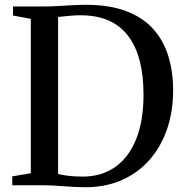

<svg xmlns="http://www.w3.org/2000/svg" viewBox="-20 -770 766 798"><path d="M327.5 8Q308 8 285.8 6.8Q263.5 5.5 241.2 3.8Q219 2 198.5 1Q178 0 162 0H31V-37L108 -50V-691.5L34 -705.5V-743H160Q188.5 -743 218.2 -744.8Q248 -746.5 278 -748.2Q308 -750 337.5 -750Q434.5 -750 503.2 -724.2Q572 -698.5 615.2 -651.2Q658.5 -604 679 -538.8Q699.5 -473.5 699.5 -394.5Q699.5 -304 673 -229.5Q646.5 -155 597.5 -101.2Q548.5 -47.5 480.2 -19Q412 9.5 327.5 8ZM327.5 -36Q403.5 -37 459.2 -76.2Q515 -115.5 545.8 -191.5Q576.5 -267.5 576.5 -377Q576.5 -456.5 560.5 -517.8Q544.5 -579 512.2 -621.2Q480 -663.5 430.8 -685Q381.5 -706.5 314.5 -706.5Q295 -706.5 276.8 -705Q258.5 -703.5 244.2 -701.8Q230 -700 221.5 -699.5V-47Q237.5 -43 255.2 -40.5Q273 -38 291.5 -37Q310 -36 327.5 -36Z"/></svg>

Font: Merriweather 72pt Medium
Style: Regular
Weight: 500
Version: Version 2.100